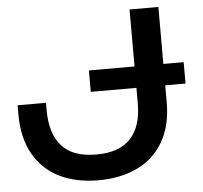

<svg xmlns="http://www.w3.org/2000/svg" viewBox="-53 -806 924 876"><g transform="rotate(-5 408.5 -368.0)"><path d="M797 -489V-391H363V-489ZM155 -359V-326Q155 -218 205.5 -161Q256 -104 363 -104Q470 -104 521 -159.5Q572 -215 572 -318V-750H704V-313Q704 -207 661.5 -133.5Q619 -60 542 -23Q465 14 363 14Q261 14 185 -23.5Q109 -61 67 -135.5Q25 -210 25 -318V-359Z"/></g></svg>

Font: Unbounded Variable
Style: Regular
Weight: 400
Designer: Luke Prowse, Jean-Baptiste Morizot, Fátima Lázaro, Florian Runge
Foundry: NaN
Version: Version 1.600;FEAKit 1.0